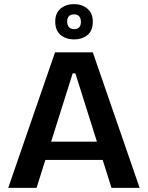

<svg xmlns="http://www.w3.org/2000/svg" viewBox="-20 -915 720 935"><path d="M20 0 248 -660H432L660 0H523L347 -558H334L158 0ZM141 -136V-225H556V-136ZM341 -723Q302 -723 275.5 -744.5Q249 -766 249 -810Q249 -852 275.5 -873.5Q302 -895 340 -895Q379 -895 405.5 -873Q432 -851 432 -809Q432 -765 405.5 -744Q379 -723 341 -723ZM342 -773Q358 -773 366 -782.5Q374 -792 374 -808Q374 -826 365.5 -835.5Q357 -845 341 -845Q324 -845 315.5 -836Q307 -827 307 -810Q307 -793 316 -783Q325 -773 342 -773Z"/></svg>

Font: Bricolage Grotesque 48pt Condensed ExtraBold SemiBold
Style: Regular
Weight: 600
Version: Version 1.000;gftools[0.9.30]